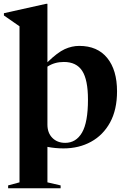

<svg xmlns="http://www.w3.org/2000/svg" viewBox="-38 -764 664 1004"><path d="M64 -626.5Q54 -633.5 33 -648Q12 -662.5 -17.5 -683V-695L203 -744H210V-438.5Q263 -490 300.5 -507Q338 -524 376.5 -524Q471.5 -524 522.8 -460.8Q574 -397.5 574 -286.5Q574 -190.5 537.8 -124Q501.5 -57.5 438.2 -22.8Q375 12 294 12Q250.5 12 210 4V189.5L279 205.5V220.5H4.5V205.5L64 189.5ZM210 -112.5Q210 -69 235.8 -43Q261.5 -17 303 -17Q359.5 -17 390.8 -70.5Q422 -124 422 -243Q422 -347 391.8 -393.5Q361.5 -440 296 -440Q247 -440 210 -415.5Z"/></svg>

Font: Newsreader Display SemiBold
Style: Regular
Weight: 600
Designer: Hugues Gentile
Foundry: Production Type
Version: Version 1.001